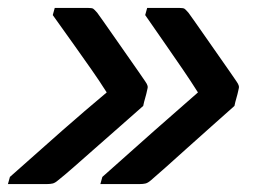

<svg xmlns="http://www.w3.org/2000/svg" viewBox="-30 -542 650 484"><path d="M336 -504 341 -522H422Q432 -522 435 -520Q438 -518 445 -510Q448 -506 460 -489Q472 -472 488 -449Q504 -426 520.5 -402.5Q537 -379 549.5 -361Q562 -343 566 -337Q571 -330 572 -325.5Q573 -321 571 -315Q569 -305 566 -295Q563 -285 561 -275Q533 -250 502 -222.5Q471 -195 441 -168Q411 -141 387.5 -120Q364 -99 351 -88Q343 -81 337 -79.5Q331 -78 322 -78H223L228 -96Q302 -162 359 -212.5Q416 -263 469 -309Q450 -339 431.5 -366Q413 -393 390.5 -425.5Q368 -458 336 -504ZM103 -504 108 -522H192Q202 -522 205 -520Q208 -518 215 -510Q218 -506 230 -489Q242 -472 258 -449Q274 -426 290.5 -402.5Q307 -379 319.5 -361Q332 -343 336 -337Q341 -330 342 -325.5Q343 -321 341 -315Q339 -305 336 -295Q333 -285 331 -275Q303 -250 271.5 -222.5Q240 -195 209.5 -168Q179 -141 155 -120Q131 -99 117 -88Q109 -81 103 -79.5Q97 -78 88 -78H-10L-5 -96Q69 -162 126.5 -212.5Q184 -263 239 -309Q220 -339 201 -366Q182 -393 159 -425.5Q136 -458 103 -504Z"/></svg>

Font: Recursive Sn Lnr St SmB
Style: Italic
Weight: 600
Italic angle: -15°
Version: Version 1.079;hotconv 1.0.112;makeotfexe 2.5.65598; ttfautoh